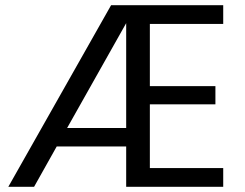

<svg xmlns="http://www.w3.org/2000/svg" viewBox="-20 -718 940 738"><path d="M465 -629 238 -226H465ZM838 -626H556V-387H808V-317H556V-72H838V0H465V-155H198L111 0H12L407 -698H838Z"/></svg>

Font: SVN-Poppins
Style: Regular
Weight: 400
Designer: Ninad Kale (Devanagari), Jonny Pinhorn (Latin)
Foundry: Indian Type Foundry
Version: Version 3.002 2017